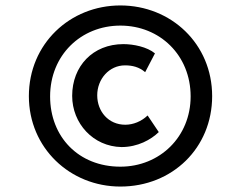

<svg xmlns="http://www.w3.org/2000/svg" viewBox="-20 -689 884 705"><path d="M422 -4C613 -4 759 -146 759 -336C759 -528 608 -669 422 -669C237 -669 86 -528 86 -336C86 -146 237 -4 422 -4ZM422 -77C268 -77 164 -187 164 -335C164 -486 277 -595 422 -595C567 -595 680 -486 680 -335C680 -187 567 -77 422 -77ZM563 -204 522 -265C499 -243 469 -231 440 -231C378 -231 337 -280 337 -339C337 -399 381 -449 439 -449C466 -449 491 -443 513 -424L549 -493C520 -517 470 -527 433 -527C321 -527 245 -446 245 -337C245 -236 322 -151 426 -149C486 -149 534 -176 563 -204Z"/></svg>

Font: Hejaz
Style: Regular
Weight: 400
Designer: Bandar Raffah (Arabic) and Santiago Orozco (Latin)
Foundry: Caramella and Typemade
Version: Version 1.010;hotconv 1.0.109;makeotfexe 2.5.65596